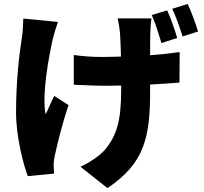

<svg xmlns="http://www.w3.org/2000/svg" viewBox="-20 -883 1040 981"><path d="M885 -689C875 -727 853 -789 834 -830L755 -806C775 -764 791 -707 805 -663ZM99 -788C98 -759 97 -722 92 -692C79 -612 62 -471 62 -308C62 -186 99 -43 122 17L256 4C255 -12 254 -31 254 -42C254 -52 257 -76 261 -92C274 -152 298 -251 330 -346L257 -393C242 -364 226 -323 213 -299C193 -399 229 -590 249 -681C254 -703 266 -743 276 -771ZM581 -789C586 -770 591 -736 593 -716C595 -688 597 -642 598 -594C564 -593 532 -592 502 -592C449 -592 409 -595 357 -602V-450C410 -448 465 -445 506 -445C536 -445 568 -445 599 -446V-420C599 -266 576 -191 518 -120C488 -85 433 -50 391 -31L529 78C719 -49 747 -182 747 -419V-451C805 -454 857 -458 897 -461L898 -617C858 -611 805 -605 747 -601C747 -650 747 -695 748 -716C749 -738 750 -764 754 -789ZM860 -838C880 -797 899 -740 913 -697L992 -722C981 -759 958 -822 939 -863Z"/></svg>

Font: GenEiGothic-pro-Heavy
Style: Bold
Weight: 900
Designer: Ryoko NISHIZUKA (kana & ideographs); Paul D. Hunt (Latin, Greek & Cyrillic); Wenlong ZHANG (bopomofo); Sandoll Communica
Foundry: Adobe Systems Incorporated; o_tamon
Version: Version 1.000.140830